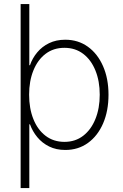

<svg xmlns="http://www.w3.org/2000/svg" viewBox="-20 -748 623 972"><path d="M310.5 11.2Q264.6 11.2 229 -6.3Q193.4 -23.9 168.9 -53.5Q144.5 -83 131.8 -118.7H128.4V204.1H84.5V-727.5H128.4V-418H131.8Q144 -453.6 168.5 -482.9Q192.9 -512.2 228.5 -529.5Q264.2 -546.9 310.5 -546.9Q375.5 -546.9 424.8 -511.5Q474.1 -476.1 501.7 -413.1Q529.3 -350.1 529.3 -268.6Q529.3 -186.5 502 -123.3Q474.6 -60.1 425.3 -24.4Q376 11.2 310.5 11.2ZM306.2 -29.8Q361.3 -29.8 401.4 -60.8Q441.4 -91.8 463.1 -145.8Q484.9 -199.7 484.9 -268.6Q484.9 -337.4 463.1 -391.1Q441.4 -444.8 401.4 -475.3Q361.3 -505.9 306.2 -505.9Q251 -505.9 210.9 -475.6Q170.9 -445.3 149.2 -391.6Q127.4 -337.9 127.4 -268.6Q127.4 -199.2 148.9 -145.3Q170.4 -91.3 210.7 -60.5Q251 -29.8 306.2 -29.8Z"/></svg>

Font: Inter 18pt ExtraLight
Style: Regular
Weight: 250
Designer: Rasmus Andersson
Foundry: rsms
Version: Version 4.001;git-66647c0bb